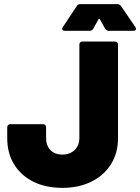

<svg xmlns="http://www.w3.org/2000/svg" viewBox="-20 -901 678 929"><path d="M15 -232V-285Q15 -292 19 -296Q23 -300 30 -300H188Q195 -300 199 -296Q203 -292 203 -285V-233Q203 -197 224 -175Q245 -153 282 -153Q318 -153 341 -175Q364 -197 364 -233V-685Q364 -692 368 -696Q372 -700 379 -700H536Q543 -700 547 -696Q551 -692 551 -685V-232Q551 -161 517 -106.5Q483 -52 422 -22Q361 8 282 8Q201 8 141 -22Q81 -52 48 -106Q15 -160 15 -232ZM369 -881H547Q559 -881 566 -871L635 -770Q638 -766 638 -761Q638 -752 625 -752H507Q494 -752 489 -762L463 -808Q460 -813 457 -808L431 -762Q426 -752 413 -752H294Q281 -752 281 -761Q281 -766 284 -770L351 -871Q357 -881 369 -881Z"/></svg>

Font: Barlow Black
Style: Regular
Weight: 900
Designer: Jeremy Tribby
Foundry: Tribby Type
Version: Version 1.422